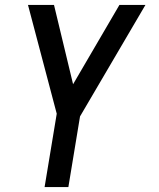

<svg xmlns="http://www.w3.org/2000/svg" viewBox="-20 -540 640 775"><path d="M160 215 209 -81 93 -520H198L275 -200L462 -520H567L303 -70L256 215Z"/></svg>

Font: Iosevka Aile Medium
Style: Italic
Weight: 500
Italic angle: -9°
Designer: Belleve Invis
Foundry: Belleve Invis
Version: Version 31.1.0; ttfautohint (v1.8.4)